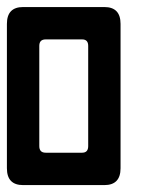

<svg xmlns="http://www.w3.org/2000/svg" viewBox="-20 -536 418 556"><path d="M329.1 -48.8Q329.1 0 282.2 0H46.9Q0 0 0 -48.8V-466.8Q0 -515.6 46.9 -515.6H282.2Q329.1 -515.6 329.1 -466.8ZM93.8 -112.8Q93.8 -93.8 112.3 -93.8H217.8Q235.4 -93.8 235.4 -112.8V-403.3Q235.4 -421.9 217.8 -421.9H112.3Q93.8 -421.9 93.8 -403.3Z"/></svg>

Font: Aswaq
Style: Regular
Weight: 400
Designer: Husham Jawad
Version: Version 1.000;November 3, 2021;FontCreator 14.0.0.2814 32-bi